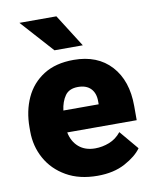

<svg xmlns="http://www.w3.org/2000/svg" viewBox="-85 -815 715 889"><g transform="rotate(-10 272.5 -370.0)"><path d="M302.2 9.8Q216.3 9.8 155.3 -25.4Q94.2 -60.5 62 -118.9Q29.8 -177.2 29.8 -246.6V-265.1Q29.8 -342.3 58.1 -404.1Q86.4 -465.8 143.3 -502Q200.2 -538.1 284.7 -538.1Q397 -538.1 460.7 -468.3Q524.4 -398.4 524.4 -279.3V-212.4H197.8Q206.5 -168.5 236.3 -142.8Q266.1 -117.2 313 -117.2Q346.7 -117.2 379.4 -129.9Q412.1 -142.6 435.5 -171.9L510.3 -83Q485.8 -48.3 432.1 -19.3Q378.4 9.8 302.2 9.8ZM283.2 -411.1Q241.2 -411.1 222.2 -384Q203.1 -356.9 197.8 -315.4H363.8V-328.1Q364.3 -367.2 343.3 -389.2Q322.3 -411.1 283.2 -411.1ZM241.7 -750.5 338.9 -597.2H205.6L67.9 -750.5Z"/></g></svg>

Font: Vazirmatn UI FD Black
Style: Regular
Weight: 900
Designer: Saber Rastikerdar
Foundry: Saber Rastikerdar
Version: Version 33.003